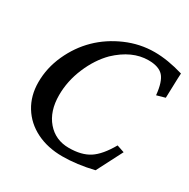

<svg xmlns="http://www.w3.org/2000/svg" viewBox="-165 -885 1020 1037"><g transform="rotate(30 344.5 -366.5)"><path d="M502 -680.2Q400.4 -680.2 306.2 -591.3Q249 -533.7 213.1 -448.7Q177.2 -363.8 177.2 -275.9Q177.2 -175.8 229.2 -115.2Q281.2 -54.7 364.7 -54.7Q443.4 -54.7 492.2 -86.2Q541 -117.7 586.9 -198.2L633.3 -182.6Q569.3 -59.1 550.8 -22.5Q448.2 2.4 356.9 2.4Q266.1 2.4 195.3 -32.7Q124.5 -67.9 85 -132.3Q45.4 -196.8 45.4 -280.8Q45.4 -369.6 83.5 -453.6Q121.6 -537.6 184.3 -599.1Q247.1 -660.6 332.8 -697.8Q418.5 -734.9 509.3 -734.9Q590.8 -734.9 689 -705.6Q688 -692.9 687.3 -671.1Q686.5 -649.4 685.5 -613Q684.6 -576.7 683.6 -551.3L631.3 -536.6Q623.5 -617.7 595.2 -648.9Q566.9 -680.2 502 -680.2Z"/></g></svg>

Font: Flanker
Style: Bold Italic
Weight: 700
Italic angle: -12°
Designer: Flanker
Version: Version 2.000